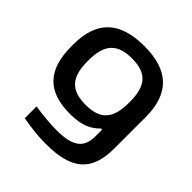

<svg xmlns="http://www.w3.org/2000/svg" viewBox="-193 -645 988 988"><g transform="rotate(45 301.0 -151.5)"><path d="M31 -256V-244C31 -69 110 9 272 9C361 9 403 -16 438 -51H446V-4C446 79 404 117 283 117C235 117 172 111 123 103V189C185 200 238 206 293 206C487 206 559 133 559 -28V-255C559 -426 473 -509 296 -509C118 -509 31 -427 31 -256ZM144 -247V-253C144 -370 189 -419 296 -419C402 -419 446 -370 446 -253V-247C446 -130 402 -81 296 -81C189 -81 144 -130 144 -247Z"/></g></svg>

Font: LT Wave Medium
Style: Regular
Weight: 500
Designer: Daniel Lyons
Version: Version 2.5 (Glyphs App)